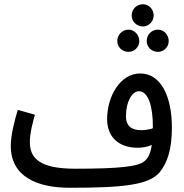

<svg xmlns="http://www.w3.org/2000/svg" viewBox="-20 -866 869 907"><path d="M655 -741C683 -741 706 -765 706 -793C706 -822 683 -846 655 -846C625 -846 602 -822 602 -793C602 -765 625 -741 655 -741ZM587 -621C615 -621 638 -644 638 -672C638 -701 615 -726 587 -726C557 -726 534 -701 534 -672C534 -644 557 -621 587 -621ZM726 -621C754 -621 777 -644 777 -672C777 -702 754 -726 726 -726C696 -726 673 -702 673 -672C673 -644 696 -621 726 -621ZM309 21H310C562 21 683 8 734 -52C772 -98 792 -164 792 -264C792 -409 741 -519 642 -519C548 -519 486 -411 486 -303C486 -228 531 -168 632 -168C651 -168 675 -172 697 -181C691 -142 681 -120 663 -105C634 -79 544 -69 335 -69C165 -69 121 -120 121 -195C121 -237 136 -294 145 -324L64 -347C49 -297 31 -230 31 -176C31 -34 152 21 309 21ZM575 -317C575 -386 604 -435 636 -435C682 -435 702 -360 702 -270C702 -267 702 -263 702 -260C684 -254 665 -251 647 -251C606 -251 575 -267 575 -317Z"/></svg>

Font: Noto Sans Arabic UI XCn Md
Style: Regular
Weight: 500
Width: 2
Designer: Monotype Design Team, Nadine Chahine and Nizar Qandah
Foundry: Monotype Imaging Inc.
Version: Version 2.010